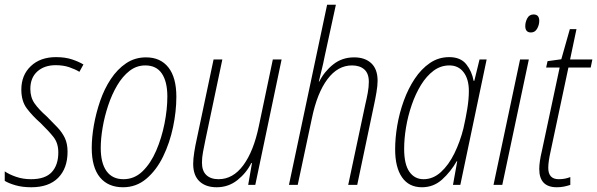

<svg xmlns="http://www.w3.org/2000/svg" viewBox="-27 -780 2519 810"><path d="M105 10Q67 10 38 1.5Q9 -7 -7 -17V-57Q12 -44 41 -34Q70 -24 104 -24Q164 -24 191.5 -54Q219 -84 219 -137Q219 -176 199 -201.5Q179 -227 144 -261Q110 -291 86.5 -322Q63 -353 63 -402Q63 -463 103 -501Q143 -539 209 -539Q248 -539 276.5 -529.5Q305 -520 325 -508L308 -477Q290 -488 265 -496.5Q240 -505 208 -505Q160 -505 130.5 -478.5Q101 -452 101 -405Q101 -369 119 -343.5Q137 -318 170 -289Q195 -264 215 -243Q235 -222 246.5 -198Q258 -174 258 -140Q258 -70 218.5 -30Q179 10 105 10Z M492 10Q429 10 394.5 -32Q360 -74 360 -156Q360 -200 369 -251.5Q378 -303 395.5 -354Q413 -405 440.5 -446.5Q468 -488 505 -513Q542 -538 589 -538Q650 -538 683.5 -495.5Q717 -453 717 -372Q717 -310 703 -243.5Q689 -177 661 -119.5Q633 -62 590.5 -26Q548 10 492 10ZM494 -24Q540 -24 574.5 -57.5Q609 -91 632 -144.5Q655 -198 667 -258.5Q679 -319 679 -373Q679 -435 656 -469.5Q633 -504 586 -504Q549 -504 519.5 -481Q490 -458 467.5 -420Q445 -382 429.5 -335.5Q414 -289 406 -242Q398 -195 398 -156Q398 -92 422.5 -58Q447 -24 494 -24Z M887 10Q841 10 814.5 -15Q788 -40 788 -89Q788 -109 792.5 -138Q797 -167 803 -193L874 -529H911L839 -187Q834 -163 829.5 -139Q825 -115 825 -94Q825 -59 843.5 -41.5Q862 -24 895 -24Q956 -24 999.5 -83Q1043 -142 1065 -248L1124 -529H1161L1050 0H1020L1036 -92H1033Q1013 -51 975 -20.5Q937 10 887 10Z M1192 0 1353 -760H1390L1342 -539Q1337 -513 1330.5 -487Q1324 -461 1318 -436H1320Q1341 -478 1378.5 -508Q1416 -538 1467 -538Q1513 -538 1539.5 -513Q1566 -488 1566 -439Q1566 -419 1561 -389.5Q1556 -360 1550 -333L1480 0H1442L1514 -339Q1520 -364 1524.5 -388.5Q1529 -413 1529 -435Q1529 -470 1510 -487Q1491 -504 1458 -504Q1398 -504 1354.5 -446Q1311 -388 1289 -282L1229 0Z M1753 10Q1698 10 1669 -32Q1640 -74 1640 -150Q1640 -198 1649 -251Q1658 -304 1676.5 -355Q1695 -406 1722.5 -447.5Q1750 -489 1786.5 -514Q1823 -539 1868 -539Q1916 -539 1940 -509Q1964 -479 1971 -439H1974L1996 -529H2026L1915 0H1884L1902 -100H1900Q1874 -55 1838 -22.5Q1802 10 1753 10ZM1760 -24Q1800 -24 1833 -54Q1866 -84 1890 -133Q1914 -182 1928 -238Q1938 -282 1944.5 -322Q1951 -362 1951 -396Q1951 -446 1929 -475Q1907 -504 1869 -504Q1832 -504 1802 -481.5Q1772 -459 1749 -421.5Q1726 -384 1710 -337.5Q1694 -291 1686 -243Q1678 -195 1678 -152Q1678 -87 1700 -55.5Q1722 -24 1760 -24Z M2213 -643Q2189 -643 2189 -670Q2189 -687 2197.5 -703Q2206 -719 2224 -719Q2248 -719 2248 -692Q2248 -675 2239 -659Q2230 -643 2213 -643ZM2055 0 2167 -529H2204L2092 0Z M2322 10Q2248 10 2248 -67Q2248 -97 2259 -143L2334 -495H2277L2283 -522L2341 -530L2377 -657H2405L2378 -529H2472L2465 -495H2371L2296 -142Q2291 -120 2288.5 -102.5Q2286 -85 2286 -72Q2286 -24 2330 -24Q2345 -24 2357 -26.5Q2369 -29 2379 -33V0Q2367 4 2353 7Q2339 10 2322 10Z"/></svg>

Font: Noto Sans Condensed ExtraLight
Style: Italic
Weight: 200
Width: 3
Italic angle: -12°
Designer: Monotype Design Team
Foundry: Monotype Imaging Inc.
Version: Version 2.013; ttfautohint (v1.8.4.7-5d5b)